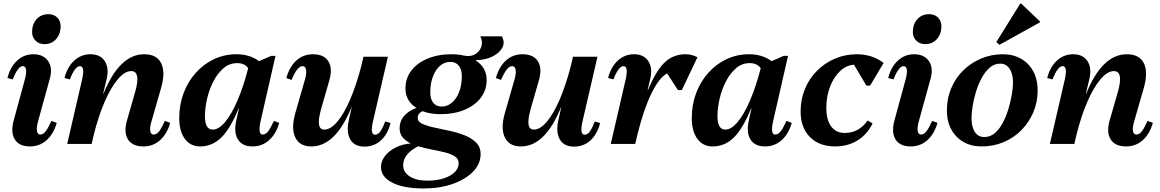

<svg xmlns="http://www.w3.org/2000/svg" viewBox="-20 -812 6544 1083"><path d="M149 14Q88 14 63.5 -25.5Q39 -65 57 -132L120 -363Q130 -399 127 -419Q124 -439 109 -439Q81 -439 52 -364L22 -372Q38 -435 77 -470.5Q116 -506 168 -506Q225 -506 251.5 -467.5Q278 -429 261 -368L195 -129Q185 -93 188.5 -73Q192 -53 207 -53Q223 -53 237 -70.5Q251 -88 270 -130L300 -119Q282 -56 242.5 -21Q203 14 149 14ZM231 -563Q200 -563 180.5 -582.5Q161 -602 161 -631Q161 -676 186.5 -704Q212 -732 253 -732Q284 -732 303 -713Q322 -694 322 -664Q322 -620 296.5 -591.5Q271 -563 231 -563Z M359 0 443 -363Q460 -439 431 -439Q403 -439 374 -364L344 -372Q360 -435 399 -470.5Q438 -506 490 -506Q545 -506 570.5 -468Q596 -430 582 -368L562 -284H564Q654 -506 793 -506Q864 -506 889 -455.5Q914 -405 889 -317L835 -129Q824 -94 827.5 -73.5Q831 -53 847 -53Q863 -53 877 -70.5Q891 -88 910 -130L940 -119Q922 -56 882.5 -21Q843 14 789 14Q727 14 702 -25.5Q677 -65 696 -132L742 -292Q776 -411 720 -411Q684 -411 645 -365.5Q606 -320 570.5 -238.5Q535 -157 508 -48L497 0Z M1109 14Q1054 14 1022.5 -29Q991 -72 991 -146Q991 -221 1015.5 -286.5Q1040 -352 1084.5 -401.5Q1129 -451 1187.5 -478.5Q1246 -506 1314 -506Q1389 -506 1441 -467L1510 -497H1534L1450 -129Q1433 -53 1462 -53Q1478 -53 1492 -70.5Q1506 -88 1525 -130L1555 -119Q1537 -56 1497.5 -21Q1458 14 1404 14Q1346 14 1321.5 -26.5Q1297 -67 1314 -138L1328 -201H1326Q1280 -87 1228.5 -36.5Q1177 14 1109 14ZM1136 -156Q1136 -81 1180 -81Q1214 -81 1250 -124Q1286 -167 1319.5 -245Q1353 -323 1380 -427Q1360 -456 1318 -456Q1274 -456 1240.5 -427Q1207 -398 1183.5 -352.5Q1160 -307 1148 -255Q1136 -203 1136 -156Z M1736 14Q1670 14 1645.5 -37Q1621 -88 1646 -175L1700 -363Q1710 -397 1706.5 -418Q1703 -439 1687 -439Q1672 -439 1657.5 -421.5Q1643 -404 1624 -361L1595 -372Q1613 -436 1652 -471Q1691 -506 1745 -506Q1807 -506 1832 -466.5Q1857 -427 1838 -360L1792 -200Q1758 -81 1809 -81Q1845 -81 1883 -126Q1921 -171 1956 -253Q1991 -335 2019 -444L2030 -492H2168L2084 -128Q2066 -52 2096 -52Q2111 -52 2124 -69Q2137 -86 2153 -127L2183 -118Q2167 -55 2128.5 -20Q2090 15 2036 15Q1979 15 1955.5 -26Q1932 -67 1948 -137L1964 -208H1963Q1873 14 1736 14Z M2369 251Q2257 251 2193 218.5Q2129 186 2129 130Q2129 97 2151.5 68Q2174 39 2212 20Q2250 1 2297 -3Q2269 -16 2251.5 -37Q2234 -58 2234 -89Q2234 -128 2259 -157.5Q2284 -187 2329 -203Q2267 -243 2267 -313Q2267 -370 2300 -413.5Q2333 -457 2392 -481.5Q2451 -506 2528 -506Q2566 -506 2599 -498Q2636 -491 2661.5 -507Q2687 -523 2695.5 -550.5Q2704 -578 2689 -607H2811Q2830 -571 2812 -540.5Q2794 -510 2754 -491.5Q2714 -473 2665 -473V-470Q2725 -430 2725 -361Q2725 -304 2692 -260.5Q2659 -217 2600 -192.5Q2541 -168 2464 -168Q2407 -168 2363 -185Q2336 -172 2336 -146Q2336 -126 2361.5 -114Q2387 -102 2427.5 -93Q2468 -84 2513.5 -74.5Q2559 -65 2599 -49.5Q2639 -34 2665 -8.5Q2691 17 2691 57Q2691 112 2648.5 156Q2606 200 2533.5 225.5Q2461 251 2369 251ZM2472 -211Q2504 -211 2530 -233.5Q2556 -256 2570.5 -295Q2585 -334 2585 -383Q2585 -421 2567.5 -442Q2550 -463 2520 -463Q2487 -463 2461.5 -440.5Q2436 -418 2421.5 -379Q2407 -340 2407 -291Q2407 -253 2424 -232Q2441 -211 2472 -211ZM2254 120Q2254 159 2291 183Q2328 207 2389 207Q2467 207 2517 179.5Q2567 152 2567 108Q2567 84 2545.5 70Q2524 56 2489.5 47.5Q2455 39 2415.5 31.5Q2376 24 2339 13Q2254 56 2254 120Z M2918 14Q2852 14 2827.5 -37Q2803 -88 2828 -175L2882 -363Q2892 -397 2888.5 -418Q2885 -439 2869 -439Q2854 -439 2839.5 -421.5Q2825 -404 2806 -361L2777 -372Q2795 -436 2834 -471Q2873 -506 2927 -506Q2989 -506 3014 -466.5Q3039 -427 3020 -360L2974 -200Q2940 -81 2991 -81Q3027 -81 3065 -126Q3103 -171 3138 -253Q3173 -335 3201 -444L3212 -492H3350L3266 -128Q3248 -52 3278 -52Q3293 -52 3306 -69Q3319 -86 3335 -127L3365 -118Q3349 -55 3310.5 -20Q3272 15 3218 15Q3161 15 3137.5 -26Q3114 -67 3130 -137L3146 -208H3145Q3055 14 2918 14Z M3425 0 3509 -363Q3526 -439 3497 -439Q3469 -439 3440 -364L3410 -372Q3426 -435 3465 -470.5Q3504 -506 3556 -506Q3611 -506 3636.5 -468Q3662 -430 3648 -368L3633 -304H3635Q3680 -413 3728.5 -459.5Q3777 -506 3847 -506Q3882 -506 3914 -489L3826 -304H3804L3743 -398Q3698 -374 3654.5 -285Q3611 -196 3576 -55L3563 0Z M4000 14Q3945 14 3913.5 -29Q3882 -72 3882 -146Q3882 -221 3906.5 -286.5Q3931 -352 3975.5 -401.5Q4020 -451 4078.5 -478.5Q4137 -506 4205 -506Q4280 -506 4332 -467L4401 -497H4425L4341 -129Q4324 -53 4353 -53Q4369 -53 4383 -70.5Q4397 -88 4416 -130L4446 -119Q4428 -56 4388.5 -21Q4349 14 4295 14Q4237 14 4212.5 -26.5Q4188 -67 4205 -138L4219 -201H4217Q4171 -87 4119.5 -36.5Q4068 14 4000 14ZM4027 -156Q4027 -81 4071 -81Q4105 -81 4141 -124Q4177 -167 4210.5 -245Q4244 -323 4271 -427Q4251 -456 4209 -456Q4165 -456 4131.5 -427Q4098 -398 4074.5 -352.5Q4051 -307 4039 -255Q4027 -203 4027 -156Z M4691 14Q4601 14 4548.5 -39Q4496 -92 4496 -183Q4496 -251 4520 -309.5Q4544 -368 4587.5 -412Q4631 -456 4689 -481Q4747 -506 4813 -506Q4900 -506 4964 -457L4888 -329H4867L4797 -447Q4753 -444 4718 -410.5Q4683 -377 4662 -323Q4641 -269 4641 -202Q4641 -135 4668.5 -98.5Q4696 -62 4745 -62Q4824 -62 4874 -132L4902 -116Q4872 -54 4817 -20Q4762 14 4691 14Z M5117 14Q5056 14 5031.5 -25.5Q5007 -65 5025 -132L5088 -363Q5098 -399 5095 -419Q5092 -439 5077 -439Q5049 -439 5020 -364L4990 -372Q5006 -435 5045 -470.5Q5084 -506 5136 -506Q5193 -506 5219.5 -467.5Q5246 -429 5229 -368L5163 -129Q5153 -93 5156.5 -73Q5160 -53 5175 -53Q5191 -53 5205 -70.5Q5219 -88 5238 -130L5268 -119Q5250 -56 5210.5 -21Q5171 14 5117 14ZM5199 -563Q5168 -563 5148.5 -582.5Q5129 -602 5129 -631Q5129 -676 5154.5 -704Q5180 -732 5221 -732Q5252 -732 5271 -713Q5290 -694 5290 -664Q5290 -620 5264.5 -591.5Q5239 -563 5199 -563Z M5517 14Q5458 14 5414 -11.5Q5370 -37 5345.5 -82.5Q5321 -128 5321 -189Q5321 -256 5345 -313.5Q5369 -371 5412.5 -414Q5456 -457 5513.5 -481.5Q5571 -506 5637 -506Q5695 -506 5739.5 -480.5Q5784 -455 5808.5 -409Q5833 -363 5833 -302Q5833 -236 5808.5 -178.5Q5784 -121 5741 -77.5Q5698 -34 5640.5 -10Q5583 14 5517 14ZM5532 -39Q5566 -39 5592 -61.5Q5618 -84 5637 -120.5Q5656 -157 5668.5 -199Q5681 -241 5687.5 -280Q5694 -319 5694 -346Q5694 -396 5674.5 -424.5Q5655 -453 5622 -453Q5588 -453 5562 -430Q5536 -407 5516.5 -370.5Q5497 -334 5484.5 -292.5Q5472 -251 5466 -212Q5460 -173 5460 -146Q5460 -95 5479 -67Q5498 -39 5532 -39ZM5617 -559 5600 -575 5735 -792H5740L5846 -691V-686Z M5902 0 5986 -363Q6003 -439 5974 -439Q5946 -439 5917 -364L5887 -372Q5903 -435 5942 -470.5Q5981 -506 6033 -506Q6088 -506 6113.5 -468Q6139 -430 6125 -368L6105 -284H6107Q6197 -506 6336 -506Q6407 -506 6432 -455.5Q6457 -405 6432 -317L6378 -129Q6367 -94 6370.5 -73.5Q6374 -53 6390 -53Q6406 -53 6420 -70.5Q6434 -88 6453 -130L6483 -119Q6465 -56 6425.5 -21Q6386 14 6332 14Q6270 14 6245 -25.5Q6220 -65 6239 -132L6285 -292Q6319 -411 6263 -411Q6227 -411 6188 -365.5Q6149 -320 6113.5 -238.5Q6078 -157 6051 -48L6040 0Z"/></svg>

Font: Platypi SemiBold
Style: Italic
Weight: 600
Italic angle: -13°
Designer: David Sargent
Foundry: Bolt Cutter Type
Version: Version 1.200; ttfautohint (v1.8.4.7-5d5b)